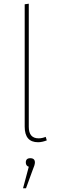

<svg xmlns="http://www.w3.org/2000/svg" viewBox="-20 -756 316 1034"><path d="M143 96Q168 96 168 119Q168 132 155 162L120 258H104L135 142Q119 137 119 119Q119 96 143 96ZM135 -736V-73Q135 -11 188 -11Q207 -11 226 -19L232 0Q206 10 185 10Q113 10 113 -74V-733Z"/></svg>

Font: FiraSans
Style: Regular
Weight: 150
Designer: Carrois Corporate & Edenspiekermann AG
Foundry: Carrois Corporate GbR & Edenspiekermann AG
Version: Version 3.106;PS 003.106;hotconv 1.0.70;makeotf.lib2.5.58329